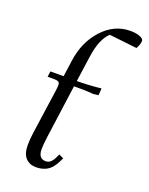

<svg xmlns="http://www.w3.org/2000/svg" viewBox="-142 -820 701 901"><g transform="rotate(20 208.5 -369.5)"><path d="M58.1 -411.1 62 -439H127.9L139.2 -520Q152.3 -617.2 211.4 -681.6Q270.5 -746.1 350.1 -746.1Q378.4 -746.1 397.7 -738.8Q417 -731.4 417 -720.2Q417 -703.6 403.8 -680.2L265.1 -695.8Q224.6 -658.7 211.9 -566.9L193.8 -439Q250 -439 314.9 -445.8L313 -418L312 -411.1L287.1 -408.2Q260.3 -411.1 217.8 -411.1H189.9L152.8 -141.1Q147.9 -104.5 147.9 -82Q147.9 -35.2 185.1 -35.2Q209 -35.2 224.1 -64.9L234.9 -86.9L257.8 -76.2L247.1 -54.2Q229 -19 205.3 -6.1Q181.6 6.8 151.9 6.8Q119.1 6.8 99.6 -14.2Q80.1 -35.2 80.1 -78.1Q80.1 -107.9 85 -141.1L116.2 -359.9Q119.1 -379.4 119.1 -391.1Q119.1 -402.8 112.3 -407Q105.5 -411.1 87.9 -411.1Z"/></g></svg>

Font: Dihjauti S
Style: Italic
Weight: 400
Italic angle: -9°
Designer: T. Christopher White
Version: Version 3.0.0